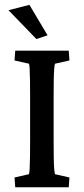

<svg xmlns="http://www.w3.org/2000/svg" viewBox="-20 -786 352 806"><path d="M43.9 0 41 -41 101.6 -54.7Q103.5 -59.6 104.5 -78.1Q105.5 -96.7 106 -127.9Q106.4 -159.2 106.4 -201.2V-371.1Q106.4 -414.1 106 -445.8Q105.5 -477.5 104.5 -496.1Q103.5 -514.6 101.6 -518.6L41 -532.2L43.9 -573.2H268.6L271.5 -532.2L210.9 -518.6Q209 -514.6 207.5 -497.1Q206.1 -479.5 205.6 -448.2Q205.1 -417 205.1 -371.1V-201.2Q205.1 -157.2 205.6 -126Q206.1 -94.7 207.5 -77.1Q209 -59.6 210.9 -54.7L271.5 -41L268.6 0ZM132.8 -622.1 15.6 -743.2 103.5 -765.6 179.7 -637.7Z"/></svg>

Font: Crimson Pro ExtraLight Medium
Style: Regular
Weight: 500
Version: Version 1.002